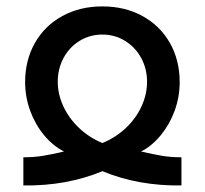

<svg xmlns="http://www.w3.org/2000/svg" viewBox="-20 -579 640 600"><path d="M180 -105.5Q145 -123.5 117.5 -156.8Q90 -190 74.2 -233.2Q58.5 -276.5 58.5 -322.5Q58.5 -391 89.2 -445Q120 -499 175 -529Q230 -559 300 -559Q370 -559 425 -529Q480 -499 510.8 -445Q541.5 -391 541.5 -322.5Q541.5 -276 525.8 -233Q510 -190 482.5 -156.5Q455 -123 421 -105.5Q460 -96.5 487.2 -92Q514.5 -87.5 547 -87.5V0.5Q412.5 2.5 300 -44Q187.5 2.5 53 0.5V-87.5Q86 -87.5 113.8 -92Q141.5 -96.5 180 -105.5ZM300 -132Q342 -149.5 373.5 -179.2Q405 -209 422.2 -246.5Q439.5 -284 439.5 -323.5Q439.5 -364.5 421 -398.2Q402.5 -432 370.5 -451.5Q338.5 -471 300 -471Q261 -471 229 -451.5Q197 -432 178.8 -398.2Q160.5 -364.5 160.5 -323.5Q160.5 -284.5 178 -246.8Q195.5 -209 227.2 -179Q259 -149 300 -132Z"/></svg>

Font: JuliaMono Medium
Style: Regular
Weight: 500
Monospace: yes
Designer: cormullion
Foundry: corm
Version: Version 0.054; ttfautohint (v1.8.4)